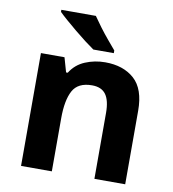

<svg xmlns="http://www.w3.org/2000/svg" viewBox="-85 -840 826 915"><g transform="rotate(10 328.5 -383.0)"><path d="M78 -546H192L212 -476H220Q246 -518 291.5 -537Q337 -556 388 -556Q476 -556 529 -508.5Q582 -461 582 -356V0H433V-319Q433 -379 412 -408Q391 -437 345 -437Q277 -437 252 -390.5Q227 -344 227 -257V0H78ZM305 -766Q320 -744 340.5 -716.5Q361 -689 382.5 -663.5Q404 -638 420 -619V-606H321Q302 -619 276.5 -638.5Q251 -658 224.5 -680Q198 -702 175 -722Q152 -742 138 -756V-766Z"/></g></svg>

Font: BC Sans
Style: Bold
Weight: 700
Designer: Monotype Design Team
Province of B.C.
Foundry: Monotype Imaging Inc.
Version: Version 2.000;GOOG;noto-source:20170915:90ef993387c0